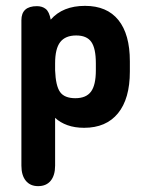

<svg xmlns="http://www.w3.org/2000/svg" viewBox="-20 -425 498 655"><path d="M153 -358Q148 -385 136 -394.5Q124 -404 106 -404Q53 -404 53 -356V140Q53 173 68 191.5Q83 210 110 210Q138 210 153 191.5Q168 173 168 140V-23Q185 -7 210 2Q235 11 267 11Q342 11 382.5 -38.5Q423 -88 423 -181V-216Q423 -308 384 -356.5Q345 -405 270 -405Q194 -405 153 -358ZM168 -185V-209Q168 -259 185.5 -281.5Q203 -304 240 -304Q276 -304 291.5 -282Q307 -260 307 -209V-185Q307 -135 290.5 -112.5Q274 -90 237 -90Q200 -90 185 -111Q170 -132 168 -185Z"/></svg>

Font: Beiruti
Style: Bold
Weight: 700
Designer: Arlette Boutros
Foundry: Boutros
Version: Version 1.41